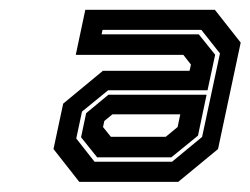

<svg xmlns="http://www.w3.org/2000/svg" viewBox="-20 -726 506 388"><path d="M140.2 -358.5 88.1 -424.8 107.7 -516.6 187.9 -582.9H363L365.9 -595.5L350.5 -615.1H133.1L152.4 -706.2H414.2L466.4 -639.9L420.6 -424.8L340.2 -358.5ZM176.3 -408.1 143.8 -448.6 154.1 -497.3 199.1 -534.6H397.5L380.1 -451.9L326.3 -408.1ZM171.1 -399.1H327.6L388.4 -449.3L424.5 -618L386.8 -665.7H187.2L185.3 -656.6H381.7L414.8 -615.4L399.4 -543.6H198.5L145.7 -500.5L134.1 -446.1ZM204 -449.6H315L338.9 -469.3L344.3 -495H207.2L190.8 -481.5L188.2 -469.3Z"/></svg>

Font: Tourney Thin
Style: Italic
Weight: 100
Italic angle: -12°
Designer: Tyler Finck
Foundry: Etcetera Type Co
Version: Version 1.015